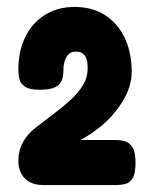

<svg xmlns="http://www.w3.org/2000/svg" viewBox="-20 -727 444 554"><path d="M104 -193Q83 -193 67 -201Q51 -209 42 -225Q33 -241 33 -262Q33 -284 39.5 -301.5Q46 -319 57 -333Q68 -347 82 -358Q109 -379 135 -398.5Q161 -418 183.5 -438.5Q206 -459 219.5 -481.5Q233 -504 233 -530Q233 -545 230 -555.5Q227 -566 219.5 -572Q212 -578 199 -578Q186 -578 178.5 -571Q171 -564 167 -552Q163 -540 163 -524Q163 -508 158.5 -495.5Q154 -483 139.5 -475.5Q125 -468 94 -468Q65 -468 52 -477Q39 -486 36 -499Q33 -512 33 -526Q33 -580 53 -620.5Q73 -661 109.5 -684Q146 -707 196 -707Q245 -707 282 -684Q319 -661 339.5 -618.5Q360 -576 360 -519Q360 -499 353.5 -477.5Q347 -456 333.5 -434Q320 -412 301 -391Q282 -370 257 -351.5Q232 -333 201 -317L186 -323H316Q328 -323 340.5 -319.5Q353 -316 362 -302.5Q371 -289 371 -257Q371 -226 362.5 -212.5Q354 -199 341 -196Q328 -193 315 -193Z"/></svg>

Font: Fredoka Condensed SemiBold
Style: Regular
Weight: 600
Width: 3
Designer: Ben Nathan
Foundry: Milena B. Brandão, Ben Nathan
Version: Version 2.001